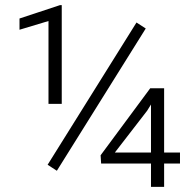

<svg xmlns="http://www.w3.org/2000/svg" viewBox="-20 -730 765 750"><path d="M221.2 -324.2H169.4V-647.9L56.2 -613.8V-657.7L214.4 -710H221.2ZM202.1 -63 166 -86.4 513.2 -642.1 549.3 -618.7ZM621.1 -134.3H683.1V-91.3H621.1V0H569.8V-91.3H375L373 -123.5L566.9 -385.3H621.1ZM428.7 -134.3H569.8V-321.8L554.7 -297.4Z"/></svg>

Font: Melbourne
Style: Light
Weight: 300
Designer: Google
Version: Version 2.000980; 2014